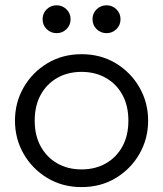

<svg xmlns="http://www.w3.org/2000/svg" viewBox="-20 -710 632 744"><path d="M296 15Q222 15 163.5 -20.2Q105 -55.5 71.5 -114Q38 -172.5 38 -242.5Q38 -312.5 71.5 -371Q105 -429.5 163.5 -464.8Q222 -500 296 -500Q370.5 -500 428.8 -464.8Q487 -429.5 520.5 -371Q554 -312.5 554 -242.5Q554 -172.5 520.5 -114Q487 -55.5 428.8 -20.2Q370.5 15 296 15ZM296 -53.5Q349 -53.5 390 -76.8Q431 -100 454.2 -142.2Q477.5 -184.5 477.5 -242.5Q477.5 -300.5 454.2 -342.8Q431 -385 390 -408.2Q349 -431.5 296 -431.5Q243 -431.5 202 -408.2Q161 -385 137.8 -342.8Q114.5 -300.5 114.5 -242.5Q114.5 -184.5 138 -142.2Q161.5 -100 202.2 -76.8Q243 -53.5 296 -53.5ZM199.5 -581.5Q177 -581.5 161 -597Q145 -612.5 145 -635.5Q145 -658.5 161 -674Q177 -689.5 199.5 -689.5Q221.5 -689.5 237.5 -674Q253.5 -658.5 253.5 -635.5Q253.5 -612.5 237.5 -597Q221.5 -581.5 199.5 -581.5ZM393 -581.5Q370.5 -581.5 354.5 -597Q338.5 -612.5 338.5 -635.5Q338.5 -658.5 354.5 -674Q370.5 -689.5 393 -689.5Q415 -689.5 431 -674Q447 -658.5 447 -635.5Q447 -612.5 431 -597Q415 -581.5 393 -581.5Z"/></svg>

Font: Geologica ExtraLight
Style: Regular
Weight: 200
Designer: Sindre Bremnes, Frode Helland
Foundry: Monokrom Skriftforlag AS
Version: Version 1.010; ttfautohint (v1.8.4.7-5d5b);gftools[0.9.28]